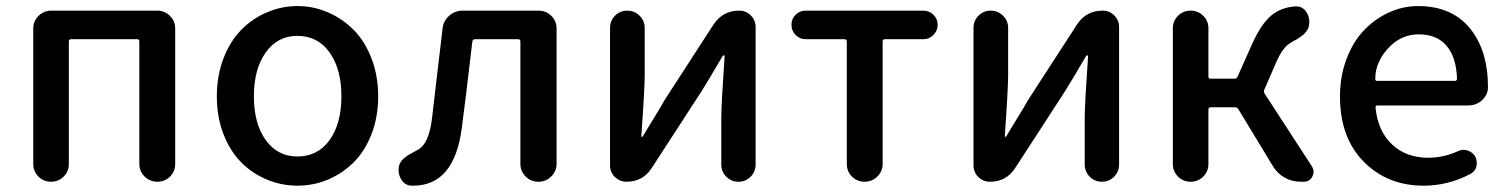

<svg xmlns="http://www.w3.org/2000/svg" viewBox="-20 -584 4843 617"><path d="M86.9 -56.6V-492.2Q86.9 -516.6 104 -533.2Q121.1 -549.8 144.5 -549.8H485.4Q508.8 -549.8 525.9 -533.2Q543 -516.6 543 -492.2V-57.6Q543 -33.2 526.4 -16.6Q509.8 0 485.8 0Q461.9 0 444.8 -16.6Q427.7 -33.2 427.7 -57.6V-450.2Q427.7 -458 420.9 -458H208Q201.2 -458 201.2 -450.2V-56.6Q201.2 -33.2 184.6 -16.6Q168 0 144 0Q120.1 0 103.5 -16.6Q86.9 -33.2 86.9 -56.6Z M676.8 -274.4Q676.8 -340.8 698.2 -396.5Q719.7 -452.1 755.4 -488.3Q791 -524.4 837.9 -544.4Q884.8 -564.5 936 -564.5Q987.3 -564.5 1033.7 -544.4Q1080.1 -524.4 1116.2 -488.3Q1152.3 -452.1 1173.8 -396.5Q1195.3 -340.8 1195.3 -274.4Q1195.3 -208 1173.8 -152.8Q1152.3 -97.7 1116.2 -62Q1080.1 -26.4 1033.7 -6.8Q987.3 12.7 936 12.7Q884.8 12.7 837.9 -6.8Q791 -26.4 755.4 -62Q719.7 -97.7 698.2 -152.8Q676.8 -208 676.8 -274.4ZM935.5 -81.1Q1001 -81.1 1039.1 -133.8Q1077.1 -186.5 1077.1 -274.4Q1077.1 -362.3 1039.1 -415.5Q1001 -468.8 935.5 -468.8Q872.1 -468.8 834 -415.5Q795.9 -362.3 795.9 -274.4Q795.9 -186.5 834 -133.8Q872.1 -81.1 935.5 -81.1Z M1307.6 12.7Q1305.7 12.7 1304.7 12.7Q1282.2 12.7 1270.5 -5.9Q1260.7 -20.5 1260.7 -37.1Q1260.7 -42 1261.7 -48.8Q1263.7 -56.6 1267.6 -63.5Q1271.5 -70.3 1279.8 -76.7Q1288.1 -83 1292.5 -85.9Q1296.9 -88.9 1309.1 -95.2Q1321.3 -101.6 1324.2 -103.5Q1358.4 -123 1368.2 -203.1Q1375 -259.8 1387.2 -365.2Q1399.4 -470.7 1402.3 -493.2Q1405.3 -517.6 1423.8 -533.7Q1442.4 -549.8 1466.8 -549.8H1710.9Q1734.4 -549.8 1751.5 -533.2Q1768.6 -516.6 1768.6 -492.2V-57.6Q1768.6 -34.2 1751.5 -17.1Q1734.4 0 1710.9 0H1710Q1685.5 0 1668.9 -17.1Q1652.3 -34.2 1652.3 -57.6V-450.2Q1652.3 -458 1644.5 -458H1506.8Q1499 -458 1498 -451.2Q1474.6 -251 1463.9 -171.9Q1439.5 12.7 1307.6 12.7Z M1993.2 0Q1971.7 0 1956.1 -15.1Q1940.4 -30.3 1940.4 -52.7V-494.1Q1940.4 -517.6 1956.5 -533.7Q1972.7 -549.8 1995.6 -549.8Q2018.6 -549.8 2035.2 -533.7Q2051.8 -517.6 2051.8 -494.1V-344.7Q2051.8 -298.8 2041 -147.5Q2040 -144.5 2043 -144.5Q2045.9 -144.5 2046.9 -147.5Q2055.7 -163.1 2081.1 -204.1Q2106.4 -245.1 2115.2 -261.7L2273.4 -505.9Q2302.7 -549.8 2355.5 -549.8Q2377.9 -549.8 2393.1 -534.2Q2408.2 -518.6 2408.2 -497.1V-55.7Q2408.2 -32.2 2392.1 -16.1Q2376 0 2353 0Q2330.1 0 2314 -16.1Q2297.9 -32.2 2297.9 -55.7V-205.1Q2297.9 -250 2308.6 -403.3Q2308.6 -406.2 2306.2 -406.2Q2303.7 -406.2 2301.8 -403.3Q2253.9 -321.3 2233.4 -289.1L2074.2 -43.9Q2045.9 0 1993.2 0Z M2701.2 -57.6V-450.2Q2701.2 -458 2693.4 -458H2569.3Q2549.8 -458 2536.6 -471.7Q2523.4 -485.4 2523.4 -504.4Q2523.4 -523.4 2536.6 -536.6Q2549.8 -549.8 2569.3 -549.8H2947.3Q2965.8 -549.8 2979.5 -536.6Q2993.2 -523.4 2993.2 -504.4Q2993.2 -485.4 2979.5 -471.7Q2965.8 -458 2947.3 -458H2823.2Q2816.4 -458 2816.4 -450.2V-57.6Q2816.4 -33.2 2799.3 -16.6Q2782.2 0 2758.3 0Q2734.4 0 2717.8 -16.6Q2701.2 -33.2 2701.2 -57.6Z M3161.1 0Q3139.6 0 3124 -15.1Q3108.4 -30.3 3108.4 -52.7V-494.1Q3108.4 -517.6 3124.5 -533.7Q3140.6 -549.8 3163.6 -549.8Q3186.5 -549.8 3203.1 -533.7Q3219.7 -517.6 3219.7 -494.1V-344.7Q3219.7 -298.8 3209 -147.5Q3208 -144.5 3210.9 -144.5Q3213.9 -144.5 3214.8 -147.5Q3223.6 -163.1 3249 -204.1Q3274.4 -245.1 3283.2 -261.7L3441.4 -505.9Q3470.7 -549.8 3523.4 -549.8Q3545.9 -549.8 3561 -534.2Q3576.2 -518.6 3576.2 -497.1V-55.7Q3576.2 -32.2 3560.1 -16.1Q3543.9 0 3521 0Q3498 0 3481.9 -16.1Q3465.8 -32.2 3465.8 -55.7V-205.1Q3465.8 -250 3476.6 -403.3Q3476.6 -406.2 3474.1 -406.2Q3471.7 -406.2 3469.7 -403.3Q3421.9 -321.3 3401.4 -289.1L3242.2 -43.9Q3213.9 0 3161.1 0Z M4043 -295.9Q4040 -289.1 4043.9 -283.2L4196.3 -48.8Q4201.2 -40 4201.2 -31.2Q4201.2 -24.4 4197.3 -16.6Q4188.5 0 4169.9 0H4159.2Q4131.8 0 4108.4 -13.2Q4085 -26.4 4071.3 -48.8L3960 -232.4Q3956.1 -239.3 3949.2 -239.3H3870.1Q3863.3 -239.3 3863.3 -231.4V-56.6Q3863.3 -33.2 3846.7 -16.6Q3830.1 0 3806.2 0Q3782.2 0 3765.6 -16.6Q3749 -33.2 3749 -56.6V-493.2Q3749 -516.6 3765.6 -533.2Q3782.2 -549.8 3806.2 -549.8Q3830.1 -549.8 3846.7 -533.2Q3863.3 -516.6 3863.3 -493.2V-337.9Q3863.3 -331.1 3870.1 -331.1H3947.3Q3954.1 -331.1 3957 -337.9L4005.9 -447.3Q4034.2 -508.8 4065.9 -534.7Q4097.7 -560.5 4142.6 -563.5Q4144.5 -563.5 4145.5 -563.5Q4166 -563.5 4177.7 -545.9Q4187.5 -531.2 4187.5 -514.6Q4187.5 -508.8 4186.5 -503.9V-502Q4185.5 -496.1 4183.1 -491.2Q4180.7 -486.3 4176.3 -481Q4171.9 -475.6 4168.5 -472.7Q4165 -469.7 4158.2 -464.8Q4151.4 -460 4147.9 -458Q4144.5 -456.1 4136.2 -451.7Q4127.9 -447.3 4126 -445.3Q4102.5 -432.6 4081.1 -383.8Z M4554.7 12.7Q4438.5 12.7 4362.3 -64.5Q4286.1 -141.6 4286.1 -274.4Q4286.1 -338.9 4307.1 -394.5Q4328.1 -450.2 4363.3 -486.8Q4398.4 -523.4 4443.4 -543.9Q4488.3 -564.5 4537.1 -564.5Q4644.5 -564.5 4703.1 -493.7Q4761.7 -422.9 4761.7 -302.7Q4761.7 -302.7 4761.7 -301.8Q4760.7 -278.3 4742.2 -261.7Q4723.6 -245.1 4698.2 -245.1H4406.2Q4399.4 -245.1 4400.4 -237.3Q4408.2 -162.1 4453.6 -119.6Q4499 -77.1 4569.3 -77.1Q4618.2 -77.1 4664.1 -97.7Q4673.8 -102.5 4683.6 -102.5Q4689.5 -102.5 4695.3 -100.6Q4711.9 -95.7 4720.7 -81.1Q4725.6 -71.3 4725.6 -60.5Q4725.6 -54.7 4724.6 -48.8Q4719.7 -32.2 4704.1 -24.4Q4632.8 12.7 4554.7 12.7ZM4399.4 -330.1Q4399.4 -324.2 4405.3 -324.2H4655.3Q4662.1 -324.2 4662.1 -331.1Q4662.1 -331.1 4662.1 -331.1Q4660.2 -399.4 4628.9 -436.5Q4597.7 -473.6 4539.1 -473.6Q4487.3 -473.6 4448.2 -436.5Q4399.4 -388.7 4399.4 -330.1Z"/></svg>

Font: Gen Jyuu Gothic P Medium
Style: Regular
Weight: 500
Designer: [Source Han Sans]
Ryoko NISHIZUKA  (kana & ideographs); Paul D. Hunt (Latin, Greek & Cyrillic); Wenlong ZHANG  (bopomofo
Version: Version 1.002.20150607